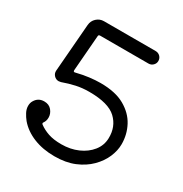

<svg xmlns="http://www.w3.org/2000/svg" viewBox="-171 -849 951 998"><g transform="rotate(30 305.0 -350.5)"><path d="M187 -644Q177 -644 177 -635L160 -421Q160 -410 170 -413Q210 -423 246 -427.5Q282 -432 313 -432Q402 -432 457.5 -400.5Q513 -369 539.5 -319Q566 -269 566 -211Q566 -173 549 -133Q532 -93 497.5 -58.5Q463 -24 412.5 -3Q362 18 294 18Q224 18 168.5 -4.5Q113 -27 78 -68Q65 -84 55 -103Q45 -122 45 -141Q45 -159 53 -172Q71 -203 107 -203Q136 -203 152 -183.5Q168 -164 168 -141Q168 -121 158 -107Q152 -100 159 -94Q183 -76 215 -65Q247 -54 294 -54Q348 -54 392.5 -73.5Q437 -93 464 -127Q491 -161 492 -204Q494 -274 447 -318.5Q400 -363 285 -363Q243 -363 206.5 -355Q170 -347 131 -333Q123 -331 118 -331Q102 -331 90.5 -343Q79 -355 80 -372L103 -659Q105 -685 123.5 -702Q142 -719 167 -719H477Q493 -719 504 -708Q515 -697 515 -681Q515 -666 504 -655Q493 -644 477 -644Z"/></g></svg>

Font: Kiwi Maru
Style: Regular
Weight: 400
Designer: Hiroki-Chan
Version: Version 1.100